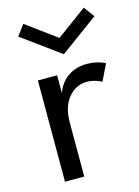

<svg xmlns="http://www.w3.org/2000/svg" viewBox="-112 -788 618 852"><g transform="rotate(-15 197.5 -362.5)"><path d="M167 0H78.6V-465.3H167V-383.8Q185.5 -432.6 222.2 -456.3Q258.8 -480 306.6 -480Q353.5 -480 390.6 -460.9L354 -385.7Q320.3 -403.3 286.1 -403.3Q236.3 -403.3 201.7 -362.1Q167 -320.8 167 -247.6ZM44.9 -675.8 81.1 -724.6 220.2 -622.6 358.9 -724.6 395 -675.8 220.2 -547.9Z"/></g></svg>

Font: Spartan MB Med
Style: Regular
Weight: 500
Designer: Matt Bailey, Mirko Velimirovic
Foundry: Matt Bailey
Version: Version 1.005